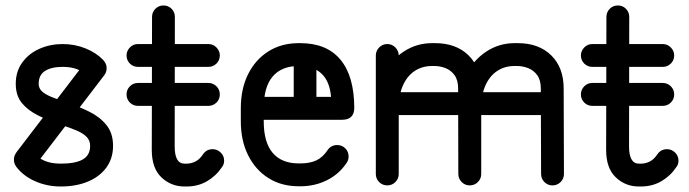

<svg xmlns="http://www.w3.org/2000/svg" viewBox="-20 -679 2525 704"><path d="M296.5 -455.8Q308.2 -470.8 328.8 -470.8Q335.5 -470.8 345.4 -465.2Q355.2 -459.8 363.1 -450.4Q371 -441 371 -429Q371 -414.5 362.2 -403L106.2 -68.5Q94.5 -52.2 73.8 -52.2Q56 -52.2 43.5 -64.5Q31 -76.8 31 -93.2Q31 -102.5 33.8 -108.9Q36.5 -115.2 40.5 -121ZM39 -68.5Q35.8 -73.2 33.4 -79.6Q31 -86 31 -93.2Q31 -110.5 43.1 -122.9Q55.2 -135.2 72.8 -135.2Q94 -135.2 106 -118.2Q119.2 -99.8 143.5 -89.4Q167.8 -79 202.8 -79Q256.8 -79 283.6 -94.4Q310.5 -109.8 310.5 -144.2Q310.5 -163.5 297.8 -176.9Q285 -190.2 260.1 -200.8Q235.2 -211.2 199 -223Q156.5 -237.5 119.6 -255.8Q82.8 -274 60.2 -301.2Q37.8 -328.5 37.8 -371.8Q37.8 -417.2 61.8 -450.1Q85.8 -483 124.9 -500.2Q164 -517.5 209.8 -517.5Q254.2 -517.5 293.8 -501.5Q333.2 -485.5 358.5 -459Q364 -452.8 367.5 -445.6Q371 -438.5 371 -429Q371 -418 363 -408.5Q355 -399 345.1 -393.1Q335.2 -387.2 329 -387.2Q312.2 -387.2 299.5 -400Q284.8 -416.8 262.8 -425.2Q240.8 -433.8 209.8 -433.8Q168.5 -433.8 145.1 -418.9Q121.8 -404 121.8 -371.8Q121.8 -355.5 133.5 -344.4Q145.2 -333.2 168.2 -323.8Q191.2 -314.2 225.5 -303Q268.2 -288.8 307.1 -269.6Q346 -250.5 370.2 -220.6Q394.5 -190.8 394.5 -144.2Q394.5 -98 369.8 -64.4Q345 -30.8 301.9 -13Q258.8 4.8 202.8 4.8Q151.8 4.8 107.9 -14.9Q64 -34.5 39 -68.5Z M724.8 -113.8Q737.5 -132 759.8 -132Q776.5 -132 789.1 -119.8Q801.8 -107.5 801.8 -90.2Q801.8 -75.8 794 -66.5Q772.5 -34 739.2 -14.6Q706 4.8 664.2 4.8H656.5Q607 4.8 571.8 -28.8Q536.5 -62.2 536.5 -129.5L537.5 -617.2Q537.5 -634.5 549.8 -646.8Q562 -659 579.5 -659Q597 -659 609.1 -646.8Q621.2 -634.5 621.2 -617.2L620.5 -142.2Q620.5 -79 656.5 -79H664.2Q681 -79 696.5 -86.8Q712 -94.5 724.8 -113.8ZM485.8 -433.8Q468.5 -433.8 456.2 -446Q444 -458.2 444 -475.8Q444 -492.2 456.2 -504.9Q468.5 -517.5 485.8 -517.5H744Q761.5 -517.5 773.8 -504.9Q786 -492.2 786 -475.8Q786 -458.2 773.8 -446Q761.5 -433.8 744 -433.8ZM485.8 -290.8Q468.5 -290.8 456.2 -303Q444 -315.2 444 -332.8Q444 -350.2 456.2 -362.5Q468.5 -374.8 485.8 -374.8H744Q761.5 -374.8 773.8 -362.5Q786 -350.2 786 -332.8Q786 -315.2 773.8 -303Q761.5 -290.8 744 -290.8Z M905 -239.8Q887.5 -239.8 875.5 -252Q863.5 -264.2 863.5 -281.8Q863.5 -299.2 875.5 -311.5Q887.5 -323.8 905 -323.8H1193.8Q1189 -381 1158.9 -409Q1128.8 -437 1081.2 -437H1075.5Q1013 -437 980 -398.8Q947 -360.5 947 -281.8V-234.5Q947 -156.8 980 -118.2Q1013 -79.8 1075.5 -79.8H1081.2Q1116.5 -79.8 1140.5 -91.2Q1164.5 -102.8 1182 -129.8Q1194.8 -147.2 1216.2 -147.2Q1234 -147.2 1246.1 -135Q1258.2 -122.8 1258.2 -105.2Q1258.2 -91.8 1250.5 -81Q1222.8 -40 1178.4 -18Q1134 4 1081.2 4H1075.5Q1012.2 4 964.5 -25.9Q916.8 -55.8 889.9 -109.5Q863 -163.2 863 -234.5V-281.8Q863 -353.8 889.9 -407.4Q916.8 -461 964.5 -490.9Q1012.2 -520.8 1075.5 -520.8H1081.2Q1177.8 -520.8 1228.1 -460.5Q1278.5 -400.2 1279 -284.2Q1279 -239.8 1234 -239.8ZM1140.2 -315.8Q1140.2 -299 1127.9 -286.9Q1115.5 -274.8 1099 -274.8Q1081.5 -274.8 1069.2 -286.9Q1057 -299 1057 -315.8V-460Q1057 -477.2 1069.2 -489.6Q1081.5 -502 1099 -502Q1115.5 -502 1127.9 -489.6Q1140.2 -477.2 1140.2 -460Z M1442 -41.2Q1442 -23.8 1429.8 -11.5Q1417.5 0.8 1400 0.8Q1382.5 0.8 1370.2 -11.5Q1358 -23.8 1358 -41.2V-475.8Q1358 -492.2 1370.2 -504.9Q1382.5 -517.5 1400 -517.5Q1417.5 -517.5 1429.8 -504.9Q1442 -492.2 1442 -475.8ZM1701.5 -341Q1719 -341 1731.2 -328.4Q1743.5 -315.8 1743.5 -299Q1743.5 -281.5 1731.2 -269.2Q1719 -257 1701.5 -257H1404Q1386.5 -257 1374.2 -269.2Q1362 -281.5 1362 -299Q1362 -315.8 1374.2 -328.4Q1386.5 -341 1404 -341ZM1744.5 -41.2Q1744.5 -23.8 1732.2 -11.5Q1720 0.8 1702.5 0.8Q1685 0.8 1672.8 -11.5Q1660.5 -23.8 1660.5 -41.2V-281.8Q1660.5 -350.8 1688.2 -404.8Q1716 -458.8 1762.9 -489.8Q1809.8 -520.8 1867 -520.8H1878.8Q1955.5 -520.8 2001.1 -476.1Q2046.8 -431.5 2046.8 -354.2L2047.8 -41.2Q2047.8 -23.8 2035.5 -11.5Q2023.2 0.8 2005.8 0.8Q1988.5 0.8 1976.2 -11.5Q1964 -23.8 1964 -41.2L1963 -354.2Q1963 -385 1950 -403.1Q1937 -421.2 1916.9 -429.1Q1896.8 -437 1875.8 -437H1867Q1830.5 -437 1803 -418.8Q1775.5 -400.5 1760 -365.9Q1744.5 -331.2 1744.5 -281.8ZM2004.8 -341Q2022.2 -341 2034.5 -328.4Q2046.8 -315.8 2046.8 -299Q2046.8 -281.5 2034.5 -269.2Q2022.2 -257 2004.8 -257H1706.8Q1690 -257 1677.8 -269.2Q1665.5 -281.5 1665.5 -299Q1665.5 -315.8 1677.8 -328.4Q1690 -341 1706.8 -341ZM1442 -281.8Q1442 -264.2 1429.8 -252Q1417.5 -239.8 1400 -239.8Q1382.5 -239.8 1370.2 -252Q1358 -264.2 1358 -281.8Q1358 -350.8 1385.6 -404.8Q1413.2 -458.8 1460.2 -489.8Q1507.2 -520.8 1564.5 -520.8H1575.5Q1652.2 -520.8 1697.9 -476.1Q1743.5 -431.5 1743.5 -354.2L1744.5 -41.2Q1744.5 -23.8 1732.2 -11.5Q1720 0.8 1702.5 0.8Q1685 0.8 1672.8 -11.5Q1660.5 -23.8 1660.5 -41.2L1659.8 -354.2Q1659.8 -385 1646.8 -403.1Q1633.8 -421.2 1614 -429.1Q1594.2 -437 1572.5 -437H1564.5Q1528 -437 1500.5 -418.8Q1473 -400.5 1457.5 -365.9Q1442 -331.2 1442 -281.8Z M2390.8 -113.8Q2403.5 -132 2425.8 -132Q2442.5 -132 2455.1 -119.8Q2467.8 -107.5 2467.8 -90.2Q2467.8 -75.8 2460 -66.5Q2438.5 -34 2405.2 -14.6Q2372 4.8 2330.2 4.8H2322.5Q2273 4.8 2237.8 -28.8Q2202.5 -62.2 2202.5 -129.5L2203.5 -617.2Q2203.5 -634.5 2215.8 -646.8Q2228 -659 2245.5 -659Q2263 -659 2275.1 -646.8Q2287.2 -634.5 2287.2 -617.2L2286.5 -142.2Q2286.5 -79 2322.5 -79H2330.2Q2347 -79 2362.5 -86.8Q2378 -94.5 2390.8 -113.8ZM2151.8 -433.8Q2134.5 -433.8 2122.2 -446Q2110 -458.2 2110 -475.8Q2110 -492.2 2122.2 -504.9Q2134.5 -517.5 2151.8 -517.5H2410Q2427.5 -517.5 2439.8 -504.9Q2452 -492.2 2452 -475.8Q2452 -458.2 2439.8 -446Q2427.5 -433.8 2410 -433.8ZM2151.8 -290.8Q2134.5 -290.8 2122.2 -303Q2110 -315.2 2110 -332.8Q2110 -350.2 2122.2 -362.5Q2134.5 -374.8 2151.8 -374.8H2410Q2427.5 -374.8 2439.8 -362.5Q2452 -350.2 2452 -332.8Q2452 -315.2 2439.8 -303Q2427.5 -290.8 2410 -290.8Z"/></svg>

Font: Libertine-Super Thin
Style: Regular
Weight: 100
Designer: Bastien Sozeau
Foundry: NBR — Bastien Sozeau
Version: Version 2.003;gftools[0.9.33]